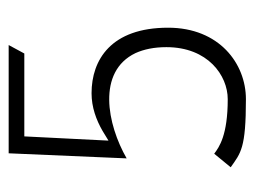

<svg xmlns="http://www.w3.org/2000/svg" viewBox="-94 -512 601 454"><g transform="rotate(-90 207.0 -284.5)"><path d="M39 -40C73 -16 84 -4 200 -4C284 -4 369 -67 369 -188C369 -323 293 -369 214 -369C181 -369 151 -358 125 -343L102 -329L112 -528H308L328 -565H72L60 -286C140 -332 265 -357 309 -265C318 -245 323 -221 323 -192C323 -94 256 -47 200 -47C115 -47 87 -67 71 -79Z"/></g></svg>

Font: Charger Sport
Style: HLNrw
Weight: 100
Designer: Jasper
Foundry: Cannot Into Space Fonts
Version: Version 1.1